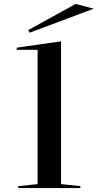

<svg xmlns="http://www.w3.org/2000/svg" viewBox="-20 -955 496 975"><path d="M290 -20 388 -10V0H73V-10L171 -20V-702H65V-713L290 -745ZM131 -789 123 -802 364 -935 456 -911Z"/></svg>

Font: Kalnia Expanded Light
Style: Regular
Weight: 300
Width: 7
Designer: Frida Medrano
Foundry: Frida Medrano
Version: Version 1.105